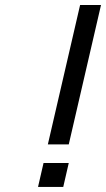

<svg xmlns="http://www.w3.org/2000/svg" viewBox="-20 -742 421 762"><path d="M231 0H130.9L152.8 -95.2H252.9ZM380.9 -722.2 252.9 -168.9H169.9L297.9 -722.2Z"/></svg>

Font: Perun
Style: Italic
Weight: 400
Italic angle: -12°
Foundry: Stefan Peev, Context Ltd
Version: Version 001.000